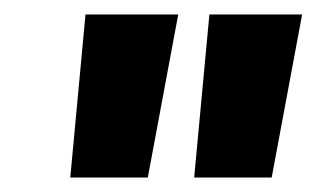

<svg xmlns="http://www.w3.org/2000/svg" viewBox="-20 -710 437 265"><path d="M184 -465H77L98 -690H226ZM355 -465H248L269 -690H397Z"/></svg>

Font: Ezarion Extra Bold
Style: Italic
Weight: 800
Italic angle: -8°
Designer: Natanael Gama
Version: Version 1.001;PS 001.001;hotconv 1.0.70;makeotf.lib2.5.58329